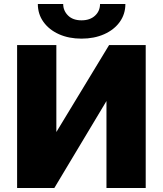

<svg xmlns="http://www.w3.org/2000/svg" viewBox="-20 -934 809 954"><path d="M65 0V-710H260V-278L522 -710H704V0H509V-432L250 0ZM385 -742Q322 -742 273 -764Q224 -786 196 -825Q168 -864 168 -914H294Q294 -881 318 -857Q342 -833 385 -833Q427 -833 452 -856Q477 -879 477 -914H603Q603 -864 575 -825Q547 -786 497.5 -764Q448 -742 385 -742Z"/></svg>

Font: Raleway Black
Style: Regular
Weight: 900
Designer: Matt McInerney, Pablo Impallari, Rodrigo Fuenzalida
Foundry: Matt McInerney, Pablo Impallari, Rodrigo Fuenzalida
Version: Version 4.026